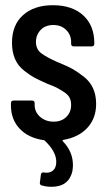

<svg xmlns="http://www.w3.org/2000/svg" viewBox="-20 -534 412 737"><path d="M349 -135Q349 -80 315.5 -43.5Q282 -7 223 3Q218 5 221 8Q260 48 260 100Q260 107 258 123Q244 183 178 183Q158 183 141 178Q132 176 133 167L137 136Q139 126 149 128Q152 129 159 129Q175 129 185.5 118.5Q196 108 196 87Q196 48 152 6Q151 4 147 4Q88 -5 55 -40.5Q22 -76 22 -129V-138Q22 -148 32 -148H103Q113 -148 113 -138V-131Q113 -104 134 -85.5Q155 -67 186 -67Q216 -67 234.5 -85Q253 -103 253 -131Q253 -147 247 -159Q241 -171 224.5 -181.5Q208 -192 198.5 -197Q189 -202 163 -212Q158 -214 156 -215Q127 -228 112 -236Q97 -244 73 -262.5Q49 -281 37.5 -308Q26 -335 26 -370Q26 -438 68.5 -476Q111 -514 183 -514Q257 -514 299.5 -475Q342 -436 342 -369V-366Q342 -356 332 -356H263Q253 -356 253 -366V-373Q253 -400 234 -419Q215 -438 185 -438Q154 -438 136 -419Q118 -400 118 -373Q118 -345 138.5 -329.5Q159 -314 202 -295Q205 -294 207.5 -293Q210 -292 212 -291Q243 -278 259 -269Q275 -260 300 -241Q325 -222 337 -195.5Q349 -169 349 -135Z"/></svg>

Font: Barlow Condensed Medium
Style: Regular
Weight: 500
Width: 3
Designer: Jeremy Tribby
Foundry: Tribby Type
Version: Version 1.422;hotconv 1.0.109;makeotfexe 2.5.65596